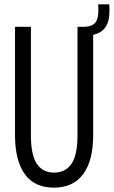

<svg xmlns="http://www.w3.org/2000/svg" viewBox="-20 -852 523 882"><path d="M49 -231V-729H122V-232Q122 -139 149.5 -99Q177 -59 228 -59Q281 -59 308.5 -99.5Q336 -140 336 -232V-729H370Q402 -730 417 -747Q432 -764 432 -806Q432 -822 431 -832H482Q483 -822 483 -804Q483 -753 464 -726.5Q445 -700 408 -692V-231Q408 -114 362 -52Q316 10 228 10Q138 10 93.5 -52.5Q49 -115 49 -231Z"/></svg>

Font: Mona Sans Condensed
Style: Regular
Weight: 400
Width: 3
Designer: Deni Anggara
Foundry: GitHub
Version: Version 2.000